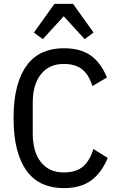

<svg xmlns="http://www.w3.org/2000/svg" viewBox="-20 -959 606 991"><path d="M309 12Q249 12 201 -9Q153 -30 119.5 -74.5Q86 -119 68 -187Q50 -255 50 -349Q50 -443 68 -511Q86 -579 119.5 -623.5Q153 -668 201 -689Q249 -710 309 -710Q396 -710 448.5 -672.5Q501 -635 532 -559L457 -515Q438 -575 403 -602Q368 -629 309 -629Q233 -629 191 -575.5Q149 -522 149 -429V-269Q149 -176 191 -122.5Q233 -69 309 -69Q374 -69 409.5 -100.5Q445 -132 462 -190L536 -144Q505 -68 451 -28Q397 12 309 12ZM357 -939 463 -791 417 -757 309 -875 201 -757 155 -791 261 -939Z"/></svg>

Font: IBM Plex Sans Cond Text
Style: Regular
Weight: 450
Width: 3
Designer: Mike Abbink, Paul van der Laan, Pieter van Rosmalen
Foundry: Bold Monday
Version: Version 1.3